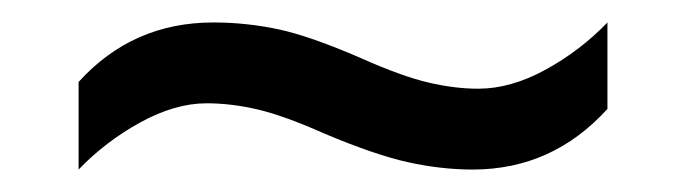

<svg xmlns="http://www.w3.org/2000/svg" viewBox="-20 -438 612 171"><path d="M269 -319Q233 -335 209.5 -340.5Q186 -346 164 -346Q136 -346 105 -329Q74 -312 50 -287V-365Q98 -418 170 -418Q199 -418 227.5 -412Q256 -406 302 -386Q338 -370 361.5 -364.5Q385 -359 406 -359Q435 -359 466 -376Q497 -393 521 -418V-341Q472 -287 401 -287Q373 -287 343.5 -293.5Q314 -300 269 -319Z"/></svg>

Font: Noto Sans Deseret
Style: Regular
Weight: 400
Designer: Monotype Design Team
Foundry: Monotype Imaging Inc.
Version: Version 2.001; ttfautohint (v1.8.4.7-5d5b)